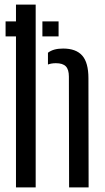

<svg xmlns="http://www.w3.org/2000/svg" viewBox="-20 -820 460 840"><path d="M165.5 -726.4H236.3V-660.7H165.5ZM4.4 -726.4H78.6V-660.7H4.4ZM49.9 0V-800H136.1V0ZM282.3 0 281.4 -484.6Q281.4 -515.8 268.1 -529.6Q254.7 -543.5 224.5 -543.5Q204.8 -543.5 189.8 -537.7V-589.3Q202 -598.6 218.2 -603.1Q234.4 -607.6 256.1 -607.6Q312.5 -607.6 339.6 -577Q366.8 -546.3 366.9 -478L367.7 0Z"/></svg>

Font: Big Shoulders Stencil Text SC Thin
Style: Regular
Weight: 100
Designer: Patric King
Foundry: XO Type Co
Version: Version 2.001